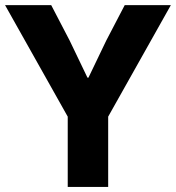

<svg xmlns="http://www.w3.org/2000/svg" viewBox="-22 -740 696 760"><path d="M246.1 -278.3 -2 -719.7H180.7L253.9 -579.1L324.2 -432.6H328.1L398.4 -579.1L471.7 -719.7H654.3L406.2 -278.3V0H246.1Z"/></svg>

Font: Reddit Sans Strawberry ExBold
Style: Regular
Weight: 800
Designer: Stephen Hutchings
Foundry: Reddit
Version: Version 1.013